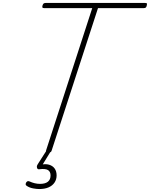

<svg xmlns="http://www.w3.org/2000/svg" viewBox="-20 -1018 1014 1299"><path d="M307 14Q287 14 292 -1L604 -963H279Q269 -963 267 -967.5Q265 -972 268 -982Q271 -991 275.5 -994.5Q280 -998 289 -998H962Q973 -998 974 -993.5Q975 -989 973 -981Q971 -971 966.5 -967Q962 -963 952 -963H643L330 -1Q328 7 323.5 10.5Q319 14 307 14ZM245 261Q228 261 203.5 256.5Q179 252 160 239Q153 234 153.5 228Q154 222 158 215Q164 208 169 207.5Q174 207 181 210Q196 217 214 221.5Q232 226 251 226Q286 226 304 211.5Q322 197 322 169Q322 143 304.5 132.5Q287 122 247 127Q240 128 236.5 126Q233 124 231 119Q229 112 229.5 107Q230 102 236 92L295 0H327L260 109L252 97Q288 89 312.5 96.5Q337 104 350 122.5Q363 141 363 169Q363 196 349 217Q335 238 309 249.5Q283 261 245 261Z"/></svg>

Font: Playwrite US Trad Thin
Style: Regular
Weight: 250
Designer: Veronika Burian, José Scaglione
Foundry: TypeTogether
Version: Version 1.003